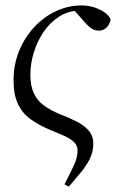

<svg xmlns="http://www.w3.org/2000/svg" viewBox="-20 -484 428 708"><path d="M218 196Q235 162 250.5 130Q266 98 266 72Q266 51 251 38Q236 25 211.5 14.5Q187 4 158 -8Q121 -24 92 -45Q63 -66 46.5 -100Q30 -134 30 -188Q30 -247 51 -297.5Q72 -348 107.5 -385.5Q143 -423 188 -443.5Q233 -464 280 -464Q305 -464 327 -457Q349 -450 365.5 -438.5Q382 -427 388 -412Q384 -392 372 -381.5Q360 -371 345 -371Q332 -371 321 -377Q310 -383 298 -396L249 -451H288V-445H276Q233 -445 198.5 -423Q164 -401 140.5 -366Q117 -331 104.5 -290Q92 -249 92 -209Q92 -167 105 -139.5Q118 -112 142.5 -94.5Q167 -77 203 -62Q235 -50 262.5 -36Q290 -22 307 -2.5Q324 17 324 47Q324 76 311 102Q298 128 277.5 152.5Q257 177 234 204Z"/></svg>

Font: Source Serif 4 60pt
Style: Italic
Weight: 400
Italic angle: -12°
Version: Version 4.004;hotconv 1.0.116;makeotfexe 2.5.65601